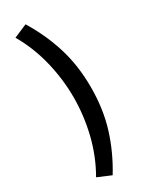

<svg xmlns="http://www.w3.org/2000/svg" viewBox="-261 -885 899 1140"><g transform="rotate(-30 189.0 -315.5)"><path d="M143.1 201.9 51.7 163.2Q114.6 53.7 144.3 -69.1Q174 -191.9 174 -315.4Q174 -438 144.3 -561.2Q114.6 -684.4 51.7 -793.9L143.1 -832.9Q214.3 -716.8 253.5 -590.9Q292.8 -465 292.8 -315.4Q292.8 -165.7 253.5 -39.9Q214.3 85.9 143.1 201.9Z"/></g></svg>

Font: Noto Sans SC Thin
Style: Regular
Weight: 100
Designer: Ryoko NISHIZUKA 西塚涼子 (kana, bopomofo & ideographs); Paul D. Hunt (Latin, Greek & Cyrillic); Sandoll Communications 산돌커뮤니
Foundry: Adobe
Version: Version 2.004-H2;hotconv 1.0.118;makeotfexe 2.5.65603